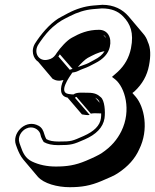

<svg xmlns="http://www.w3.org/2000/svg" viewBox="-20 -714 645 799"><path d="M401 -242C401 -235 401 -229 400 -222C396 -191 371 -167 328 -148C280 -127 279 -125 224 -125C202 -125 185 -128 173 -135C170 -140 168 -145 166 -151L161 -166C156 -180 146 -190 131 -195C81 -213 30 -158 46 -112L51 -98C57 -82 66 -63 77 -50L137 21C162 50 219 65 270 65C319 65 356 59 403 39C434 26 457 16 470 7C513 -21 542 -54 559 -92C601 -176 580 -270 545 -311L531 -327L540 -334C572 -364 592 -399 600 -441C608 -482 607 -515 595 -540C591 -553 584 -565 575 -575L515 -646C490 -675 454 -694 406 -694L368 -691C333 -688 297 -677 263 -659C255 -655 246 -650 235 -644C199 -626 162 -586 135 -547L129 -538C106 -506 118 -470 139 -457L199 -386C212 -378 227 -376 244 -381C228 -347 229 -313 261 -308L321 -238C332 -236 341 -235 345 -235C349 -235 352 -235 353 -236L292 -307C294 -309 295 -310 298 -311L358 -241C369 -244 383 -242 401 -242ZM421 -556 410 -569C415 -566 419 -562 421 -556ZM415 -501C407 -487 393 -475 371 -464C363 -460 356 -456 349 -452C340 -447 317 -440 304 -435C315 -448 334 -467 345 -473C368 -485 387 -496 415 -501ZM271 -423 223 -479 229 -488 282 -427C279 -426 273 -426 271 -423ZM395 -286 376 -308C386 -301 391 -299 395 -286ZM286 -321C283 -321 276 -321 265 -323C222 -329 268 -393 281 -412C285 -413 288 -413 292 -414C302 -416 310 -422 324 -427C347 -435 357 -441 376 -451C410 -468 431 -491 437 -519C446 -558 428 -590 392 -590C345 -590 311 -575 279 -557C258 -546 231 -515 217 -495L211 -486C203 -475 194 -469 181 -466C140 -455 117 -497 141 -531L147 -540C165 -566 182 -586 199 -601C229 -627 242 -632 269 -646C302 -663 334 -673 367 -676L404 -679C443 -679 471 -668 493 -645C522 -615 538 -578 525 -513C517 -474 499 -442 470 -415L446 -394L459 -384C500 -351 528 -255 485 -168C468 -134 444 -104 402 -76C391 -69 369 -58 338 -45C293 -26 258 -21 212 -21C176 -21 142 -28 113 -42C86 -55 75 -78 66 -105L61 -119C52 -145 70 -170 89 -179C116 -192 140 -176 147 -159L151 -144C154 -136 158 -130 162 -123C178 -114 197 -110 222 -110C278 -110 285 -113 333 -134C379 -154 409 -183 415 -222C419 -251 415 -296 400 -309C387 -321 374 -328 347 -328C322 -328 299 -331 286 -321Z"/></svg>

Font: AppleStorm
Style: ShdXbdIta
Weight: 800
Foundry: Cannot Into Space Fonts
Version: Version 1.01